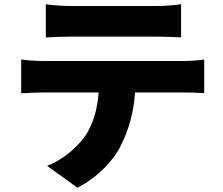

<svg xmlns="http://www.w3.org/2000/svg" viewBox="-20 -802 1040 897"><path d="M194 -782V-627C227 -629 275 -631 310 -631H710C748 -631 789 -629 826 -627V-782C789 -777 747 -774 710 -774H310C276 -774 228 -777 194 -782ZM79 -524V-366C107 -368 151 -370 180 -370H441C435 -292 416 -223 377 -165C337 -109 267 -52 200 -27L342 75C433 29 511 -52 545 -123C579 -191 604 -270 611 -370H835C865 -370 907 -369 934 -367V-524C906 -519 856 -517 835 -517H180C149 -517 110 -520 79 -524Z"/></svg>

Font: Source Han Sans HK Heavy
Style: Regular
Weight: 900
Designer: Ryoko NISHIZUKA 西塚涼子 (kana, bopomofo & ideographs); Paul D. Hunt (Latin, Greek & Cyrillic); Sandoll Communications 산돌커뮤니
Foundry: Adobe
Version: Version 2.000;hotconv 1.0.107;makeotfexe 2.5.65593